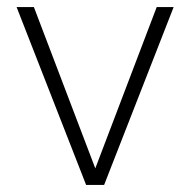

<svg xmlns="http://www.w3.org/2000/svg" viewBox="-20 -524 539 544"><path d="M224 0 27 -504H76L250 -47L424 -504H472L275 0Z"/></svg>

Font: DM Sans ExtraLight
Style: Regular
Weight: 200
Designer: Colophon Foundry, Jonny Pinhorn
Foundry: Colophon Foundry
Version: Version 4.004; ttfautohint (v1.8.4.7-5d5b)